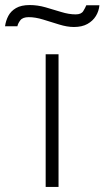

<svg xmlns="http://www.w3.org/2000/svg" viewBox="-98 -741 414 761"><path d="M83 0V-526H134V0ZM-78 -637Q-75 -659 -65 -678Q-55 -697 -34.5 -709Q-14 -721 20 -721Q51 -721 82.5 -712Q114 -703 144.5 -693.5Q175 -684 202 -684Q224 -684 232 -697Q240 -710 244 -720H296Q294 -697 282 -677.5Q270 -658 248.5 -646Q227 -634 195 -634Q168 -634 136 -644Q104 -654 73 -663.5Q42 -673 16 -673Q-8 -673 -17.5 -660.5Q-27 -648 -29 -637Z"/></svg>

Font: Archivo Expanded Thin
Style: Regular
Weight: 250
Width: 7
Designer: Hector Gatti
Foundry: Omnibus-Type
Version: Version 2.001